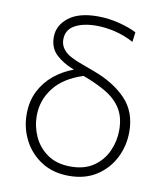

<svg xmlns="http://www.w3.org/2000/svg" viewBox="-84 -814 770 893"><g transform="rotate(10 301.0 -367.0)"><path d="M302 9.5Q225.5 9.5 171 -25.8Q116.5 -61 87.5 -117.8Q58.5 -174.5 58.5 -239Q58.5 -301 82.8 -348.8Q107 -396.5 148 -429.8Q189 -463 239 -481Q185.5 -501.5 153 -532.5Q120.5 -563.5 120.5 -614.5Q120.5 -669 168.2 -706.8Q216 -744.5 305 -744.5Q358.5 -744.5 409.2 -731.2Q460 -718 490.5 -701.5L484.5 -655.5Q441 -679 395 -689.8Q349 -700.5 308.5 -700.5Q244.5 -700.5 205.2 -678.5Q166 -656.5 166 -611Q166 -581 187.8 -557.8Q209.5 -534.5 275.5 -511L331 -490.5Q428 -455 485.5 -395.2Q543 -335.5 543 -240.5Q543 -174.5 514.2 -117.5Q485.5 -60.5 431.5 -25.5Q377.5 9.5 302 9.5ZM106 -240.5Q106 -189 127.5 -142Q149 -95 192.5 -64.8Q236 -34.5 302 -34.5Q367 -34.5 410 -64.2Q453 -94 474.2 -141Q495.5 -188 495.5 -240Q495.5 -301 470 -341.5Q444.5 -382 398 -409.5Q351.5 -437 288.5 -460Q198 -431.5 152 -373Q106 -314.5 106 -240.5Z"/></g></svg>

Font: Heraclito ExtraLight
Style: Regular
Weight: 200
Designer: Kostas Bartsokas (font) & Cristiano Sobral (main changes)
Foundry: Kostas Bartsokas (font) & Cristiano Sobral (main changes)
Version: Version 1.00;July 8, 2020;FontCreator 13.0.0.2655 64-bit